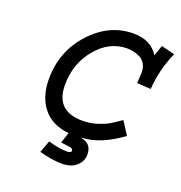

<svg xmlns="http://www.w3.org/2000/svg" viewBox="-136 -702 940 997"><g transform="rotate(20 334.0 -203.5)"><path d="M188.5 158.2 212.9 91.8Q274.4 109.4 317.4 109.4Q340.8 109.4 340.8 95.7Q340.8 85.9 326.2 83Q321.3 81.1 273.4 75.2L293 16.6Q198.2 6.8 149.4 -54.7Q100.6 -116.2 100.6 -213.9Q100.6 -366.2 200.7 -475.6Q300.8 -585 434.6 -585Q530.3 -585 573.2 -515.6L593.8 -574.2L668 -555.7Q623 -457 615.2 -344.7L538.1 -349.6Q542 -390.6 542 -409.2Q542 -436.5 529.8 -456.5Q517.6 -476.6 498.5 -485.4Q479.5 -494.1 462.9 -497.6Q446.3 -501 429.7 -501Q332 -501 260.7 -416Q189.5 -331.1 189.5 -212.9Q189.5 -68.4 336.9 -68.4Q378.9 -68.4 416.5 -80.1Q454.1 -91.8 476.1 -104.5Q498 -117.2 537.1 -144.5L583 -73.2Q465.8 12.7 364.3 15.6V17.6Q422.9 28.3 422.9 87.9Q422.9 125 394 151.4Q365.2 177.7 313.5 177.7Q260.7 177.7 188.5 158.2Z"/></g></svg>

Font: Thabit-Bold-Oblique
Style: Bold Oblique
Weight: 700
Designer: Regenerated by Nadim Shaikli
Foundry: MAK Alagha
Version: 0.01